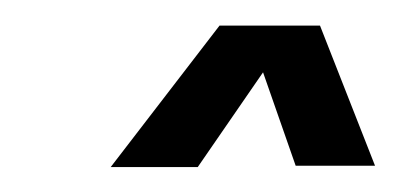

<svg xmlns="http://www.w3.org/2000/svg" viewBox="-20 -743 313 150"><path d="M66.5 -612.5 151.5 -723H230L273 -613.5H211L185.5 -686.5L134.5 -612.5Z"/></svg>

Font: Anybody UltraCondensed SemiBold
Style: Italic
Weight: 600
Width: 1
Italic angle: -10°
Designer: Tyler Finck
Foundry: Etcetera Type Company
Version: Version 1.010; ttfautohint (v1.8.3) -l 8 -r 50 -G 200 -x 14 